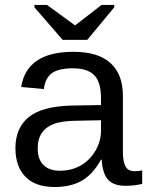

<svg xmlns="http://www.w3.org/2000/svg" viewBox="-20 -748 596 778"><path d="M202.1 9.8Q122.6 9.8 82.5 -32.2Q42.5 -74.2 42.5 -147.5Q42.5 -229.5 96.4 -273.4Q150.4 -317.4 270.5 -320.3L389.2 -322.3V-351.1Q389.2 -415.5 361.8 -443.4Q334.5 -471.2 275.9 -471.2Q216.8 -471.2 189.9 -451.2Q163.1 -431.2 157.7 -387.2L65.9 -395.5Q88.4 -538.1 277.8 -538.1Q377.4 -538.1 427.7 -492.4Q478 -446.8 478 -360.4V-132.8Q478 -93.8 488.3 -74Q498.5 -54.2 527.3 -54.2Q541 -54.2 556.2 -57.6V-2.9Q524.4 4.9 488.3 4.9Q439.5 4.9 417.2 -20.8Q395 -46.4 392.1 -101.1H389.2Q355.5 -40.5 310.8 -15.4Q266.1 9.8 202.1 9.8ZM389.2 -260.7 293 -258.8Q231.4 -258.3 199.2 -246.1Q167 -234.4 149.9 -210Q132.8 -185.5 132.8 -146Q132.8 -103 156 -79.6Q179.2 -56.2 222.2 -56.2Q271 -56.2 308.1 -78.1Q345.7 -100.1 367.4 -138.4Q389.2 -176.8 389.2 -217.3ZM442.9 -718.3 333.5 -586.4H233.9L119.6 -718.3V-728H170.4L283.7 -645.5H284.7L391.6 -728H442.9Z"/></svg>

Font: Arimo Nerd Font
Style: Regular
Weight: 400
Designer: Steve Matteson
Foundry: Monotype Imaging Inc.
Version: Version 1.33;Nerd Fonts 3.2.1